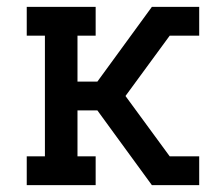

<svg xmlns="http://www.w3.org/2000/svg" viewBox="-20 -540 640 560"><path d="M58 0V-84H111V-436H58V-520H259V-436H206V-302H264L423 -520H561V-436H475L346 -260L475 -84H561V0H423L315 -148L264 -218H206V-84H259V0Z"/></svg>

Font: Iosevka Etoile Medium
Style: Regular
Weight: 500
Designer: Belleve Invis
Foundry: Belleve Invis
Version: Version 22.1.2; ttfautohint (v1.8.4)